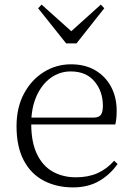

<svg xmlns="http://www.w3.org/2000/svg" viewBox="-20 -802 576 836"><path d="M298 14Q227 14 171 -15Q115 -44 83.5 -103.5Q52 -163 52 -252Q52 -334 84.5 -394.5Q117 -455 171 -488.5Q225 -522 289 -522Q351 -522 395.5 -495.5Q440 -469 464 -423.5Q488 -378 488 -320Q488 -283 482 -260H82V-290H387Q411 -290 419.5 -302.5Q428 -315 428 -341Q428 -404 391.5 -447.5Q355 -491 288 -491Q240 -491 201 -463Q162 -435 139 -383.5Q116 -332 116 -263Q116 -183 141 -131Q166 -79 210 -54.5Q254 -30 311 -30Q364 -30 404.5 -48Q445 -66 477 -102L492 -88Q459 -41 411 -13.5Q363 14 298 14ZM161 -782 314 -645H267L419 -782L434 -766L313 -613H268L146 -766Z"/></svg>

Font: Noto Serif JP
Style: Regular
Weight: 200
Designer: Ryoko NISHIZUKA 西塚涼子 (kana & ideographs); Frank Grießhammer (Latin, Greek & Cyrillic); Wenlong ZHANG 张文龙 (bopomofo); San
Foundry: Adobe
Version: Version 2.001;hotconv 1.1.0;makeotfexe 2.6.0